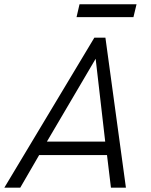

<svg xmlns="http://www.w3.org/2000/svg" viewBox="-40 -863 693 883"><path d="M312 -784.2 325.7 -843.3H587.9L573.7 -784.2ZM-20 0 394 -689.9H444.8L539.1 0H470.2L452.1 -149.9H140.1L53.2 0ZM175.8 -211.9H443.8L399.9 -592.8Z"/></svg>

Font: HK Grotesk Light Italic
Style: Regular
Weight: 300
Italic angle: -13°
Designer: Alfredo Marco Pradil and Stefan Peev
Foundry: Hanken Design Co.
Version: Version 1.000;PS 001.000;hotconv 1.0.88;makeotf.lib2.5.64775